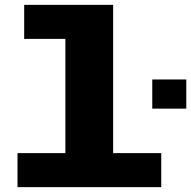

<svg xmlns="http://www.w3.org/2000/svg" viewBox="-20 -770 786 790"><path d="M52 0V-140H249V-610H79.5V-750H445.5V-140H643.5V0ZM606.5 -443H746.5V-323H606.5Z"/></svg>

Font: Trispace SemiExpanded ExtraBold
Style: Regular
Weight: 800
Width: 6
Designer: Tyler Finck
Foundry: Etcetera Type Company
Version: Version 1.210; ttfautohint (v1.8.3)